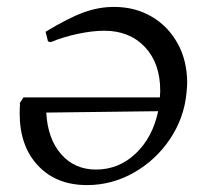

<svg xmlns="http://www.w3.org/2000/svg" viewBox="-20 -525 587 556"><path d="M522 -285Q522 -275 520 -255Q513 -183 472 -122Q431 -61 367.5 -25Q304 11 232 11Q143 11 90 -45.5Q37 -102 37 -196Q37 -214 38 -224L37 -226L48 -243H443L444 -262Q444 -342 399.5 -389Q355 -436 282 -436Q248 -436 205.5 -427Q163 -418 127 -403L119 -405L112 -433Q178 -473 222 -489Q266 -505 310 -505Q371 -505 419 -477Q467 -449 494.5 -399Q522 -349 522 -285ZM438 -203 114 -199Q118 -123 157 -78.5Q196 -34 258 -34Q324 -34 373 -80.5Q422 -127 438 -203Z"/></svg>

Font: Alegreya SC
Style: Italic
Weight: 400
Italic angle: -7°
Designer: Juan Pablo del Peral
Foundry: Huerta Tipografica
Version: Version 2.007; ttfautohint (v1.6)